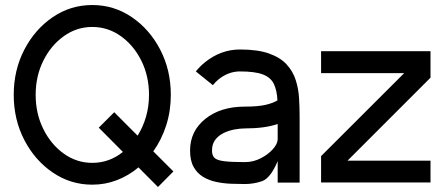

<svg xmlns="http://www.w3.org/2000/svg" viewBox="-20 -727 1778 765"><path d="M528.3 -186.5Q549.8 -220.7 561.8 -262Q573.7 -303.2 573.7 -349.1Q573.7 -423.8 543.2 -485.1Q512.7 -546.4 461.4 -583Q410.2 -619.6 347.7 -619.6Q285.6 -619.6 234.4 -583Q183.1 -546.4 152.6 -485.1Q122.1 -423.8 122.1 -349.1Q122.1 -274.4 152.6 -212.9Q183.1 -151.4 234.4 -114.7Q285.6 -78.1 347.7 -78.1Q415.5 -78.1 469.7 -121.6L373.5 -218.3L435.1 -279.8ZM590.8 -124 670.9 -43.9 609.4 18.1 531.7 -60.1Q492.7 -27.3 446 -9.3Q399.4 8.8 347.7 8.8Q261.2 8.8 190.2 -39.6Q119.1 -87.9 76.9 -169.2Q34.7 -250.5 34.7 -349.1Q34.7 -447.8 76.9 -529.1Q119.1 -610.4 190.2 -658.7Q261.2 -707 347.7 -707Q434.1 -707 505.1 -658.7Q576.2 -610.4 618.4 -529.1Q660.6 -447.8 660.6 -349.1Q660.6 -285.2 642.3 -227.8Q624 -170.4 590.8 -124Z M955.6 -81.1Q989.3 -81.1 1019 -96.4Q1048.8 -111.8 1067.4 -132.8Q1085.9 -153.8 1086.4 -171.9V-232.9Q1034.7 -215.3 955.6 -215.3Q937 -215.3 914.6 -211.2Q892.1 -207 871.6 -197.3Q851.1 -187.5 837.9 -170.4Q824.7 -153.3 824.7 -127Q824.7 -108.9 833.7 -98.9Q842.8 -88.9 870.8 -85Q898.9 -81.1 955.6 -81.1ZM1173.8 0.5H1086.4V-85Q1057.6 -16.6 1023.9 -5.1Q990.2 6.3 955.6 6.3Q929.7 6.3 899.9 5.1Q870.1 3.9 841.3 -2.2Q812.5 -8.3 789.1 -22.5Q765.6 -36.6 751.5 -61.8Q737.3 -86.9 737.3 -127Q737.3 -204.6 798.1 -253.4Q858.9 -302.2 955.6 -302.2Q1009.3 -302.2 1039.6 -309.6Q1069.8 -316.9 1085.4 -327.1Q1083.5 -366.7 1071.3 -392.3Q1059.1 -418 1027.8 -430.2Q996.6 -442.4 936 -442.4Q890.1 -442.4 850.6 -410.6Q838.4 -400.4 828.1 -387.7L760.3 -442.4Q775.9 -461.9 794.9 -477.5Q858.9 -529.8 936 -529.8Q1007.3 -529.8 1052.2 -513.7Q1097.2 -497.6 1122.3 -470Q1147.5 -442.4 1158.4 -407.7Q1169.4 -373 1171.6 -335.2Q1173.8 -297.4 1173.8 -261.7Z M1695.3 -522.9V-417.5L1364.7 -86.9H1695.3V0H1259.3V-105L1590.3 -435.5H1259.3V-522.9Z"/></svg>

Font: Qaz
Style: Regular
Weight: 400
Designer: GGBotNet
Foundry: f0n7
Version: 0.70